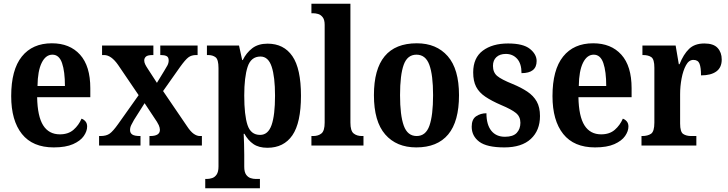

<svg xmlns="http://www.w3.org/2000/svg" viewBox="-20 -780 3902 1029"><path d="M268 10Q155 10 97.5 -62Q40 -134 40 -265Q40 -406 97 -477Q154 -548 258 -548Q354 -548 409 -487Q464 -426 464 -307V-259H179Q181 -156 211.5 -108Q242 -60 301 -60Q346 -60 374 -84.5Q402 -109 417 -144Q429 -140 438 -129.5Q447 -119 447 -102Q447 -77 429 -51Q411 -25 371.5 -7.5Q332 10 268 10ZM328 -319Q328 -397 312.5 -442Q297 -487 261 -487Q225 -487 203.5 -443.5Q182 -400 181 -319Z M511 0V-51H519Q550 -51 568 -64Q586 -77 613 -115L723 -270L613 -432Q576 -485 538 -485H527V-536H802V-485H799Q771 -485 762 -476.5Q753 -468 753 -456Q753 -446 758 -435.5Q763 -425 773 -410L821 -336L860 -400Q870 -416 877 -429Q884 -442 884 -456Q884 -474 872.5 -479.5Q861 -485 843 -485H839V-536H1039V-485H1031Q1006 -485 989.5 -472.5Q973 -460 945 -421L854 -292L982 -104Q1001 -75 1018 -63Q1035 -51 1051 -51H1062V0H781V-51H785Q837 -51 837 -84Q837 -95 831 -109Q825 -123 804 -153L755 -227L698 -137Q690 -123 683.5 -110Q677 -97 677 -83Q677 -67 689 -59Q701 -51 730 -51H733V0Z M1080 229V179H1090Q1102 179 1116.5 174.5Q1131 170 1141 155.5Q1151 141 1151 112V-415Q1151 -461 1135.5 -473Q1120 -485 1095 -485H1089V-536H1261L1278 -458H1281Q1300 -497 1332 -521.5Q1364 -546 1414 -546Q1501 -546 1547 -479Q1593 -412 1593 -267Q1593 -122 1547 -55Q1501 12 1413 12Q1367 12 1338 -8Q1309 -28 1290 -63H1286Q1287 -39 1288 -10Q1289 19 1289 49V113Q1289 142 1299 156Q1309 170 1323 174.5Q1337 179 1349 179H1373V229ZM1374 -57Q1417 -57 1435.5 -110Q1454 -163 1454 -267Q1454 -368 1436 -422.5Q1418 -477 1376 -477Q1325 -477 1307 -421.5Q1289 -366 1289 -268Q1289 -163 1306.5 -110Q1324 -57 1374 -57Z M1649 0V-51H1659Q1686 -51 1703 -65Q1720 -79 1720 -123V-647Q1720 -674 1709.5 -687.5Q1699 -701 1685 -705Q1671 -709 1659 -709H1649V-760H1858V-123Q1858 -79 1875 -65Q1892 -51 1919 -51H1928V0Z M2211 10Q2105 10 2044.5 -59.5Q1984 -129 1984 -270Q1984 -548 2214 -548Q2319 -548 2379.5 -479Q2440 -410 2440 -270Q2440 -129 2382 -59.5Q2324 10 2211 10ZM2213 -51Q2262 -51 2281.5 -106.5Q2301 -162 2301 -270Q2301 -378 2281 -432.5Q2261 -487 2212 -487Q2163 -487 2143.5 -432.5Q2124 -378 2124 -270Q2124 -162 2144 -106.5Q2164 -51 2213 -51Z M2683 10Q2589 10 2548.5 -20.5Q2508 -51 2508 -101Q2508 -141 2532 -157Q2556 -173 2587 -173Q2587 -112 2613 -79.5Q2639 -47 2686 -47Q2730 -47 2749.5 -68Q2769 -89 2769 -122Q2769 -155 2745 -174.5Q2721 -194 2666 -217Q2615 -239 2581.5 -261.5Q2548 -284 2532 -314.5Q2516 -345 2516 -392Q2516 -470 2567.5 -508.5Q2619 -547 2703 -547Q2784 -547 2820 -518Q2856 -489 2856 -453Q2856 -388 2775 -388Q2775 -439 2751.5 -465Q2728 -491 2691 -491Q2659 -491 2640.5 -474Q2622 -457 2622 -427Q2622 -392 2644.5 -373Q2667 -354 2727 -330Q2773 -311 2806 -289Q2839 -267 2856.5 -236Q2874 -205 2874 -158Q2874 -81 2825 -35.5Q2776 10 2683 10Z M3169 10Q3056 10 2998.5 -62Q2941 -134 2941 -265Q2941 -406 2998 -477Q3055 -548 3159 -548Q3255 -548 3310 -487Q3365 -426 3365 -307V-259H3080Q3082 -156 3112.5 -108Q3143 -60 3202 -60Q3247 -60 3275 -84.5Q3303 -109 3318 -144Q3330 -140 3339 -129.5Q3348 -119 3348 -102Q3348 -77 3330 -51Q3312 -25 3272.5 -7.5Q3233 10 3169 10ZM3229 -319Q3229 -397 3213.5 -442Q3198 -487 3162 -487Q3126 -487 3104.5 -443.5Q3083 -400 3082 -319Z M3418 0V-51H3422Q3451 -51 3469 -63Q3487 -75 3487 -123V-417Q3487 -462 3471 -473.5Q3455 -485 3426 -485H3423V-536H3601L3618 -436H3622Q3643 -489 3673 -518Q3703 -547 3755 -547Q3804 -547 3826 -523Q3848 -499 3848 -461Q3848 -418 3819 -397Q3790 -376 3737 -376Q3737 -418 3729 -438.5Q3721 -459 3696 -459Q3672 -459 3656.5 -430.5Q3641 -402 3633 -360Q3625 -318 3625 -275V-118Q3625 -73 3641.5 -62Q3658 -51 3684 -51H3712V0Z"/></svg>

Font: Noto Serif Lao Condensed
Style: Bold
Weight: 700
Width: 3
Designer: Monotype Design Team
Foundry: Monotype Imaging Inc.
Version: Version 2.003; ttfautohint (v1.8.4.7-5d5b)